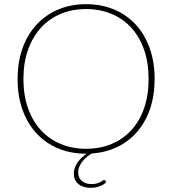

<svg xmlns="http://www.w3.org/2000/svg" viewBox="-20 -731 827 922"><path d="M92.5 -351.5Q92.5 -273 114.8 -210.8Q137 -148.5 176.8 -105.5Q216.5 -62.5 271.8 -39.5Q327 -16.5 393 -16.5Q460 -16.5 515.2 -39.5Q570.5 -62.5 610.2 -105.5Q650 -148.5 671.8 -210.8Q693.5 -273 693.5 -351.5Q693.5 -430 671.8 -492.2Q650 -554.5 610.2 -598Q570.5 -641.5 515.2 -664.5Q460 -687.5 393 -687.5Q327 -687.5 271.8 -664.5Q216.5 -641.5 176.8 -598Q137 -554.5 114.8 -492.2Q92.5 -430 92.5 -351.5ZM393 7Q320.5 7 260 -18Q199.5 -43 156 -89.8Q112.5 -136.5 88.5 -202.8Q64.5 -269 64.5 -351.5Q64.5 -433.5 88.5 -500Q112.5 -566.5 156 -613.2Q199.5 -660 260 -685.5Q320.5 -711 393 -711Q466.5 -711 527 -685.8Q587.5 -660.5 631 -613.8Q674.5 -567 698.5 -500.5Q722.5 -434 722.5 -351.5Q722.5 -273 700.8 -209Q679 -145 639.2 -98.8Q599.5 -52.5 543.8 -25.5Q488 1.5 420.5 6Q410.5 12 399 21Q387.5 30 377.8 41.8Q368 53.5 361.8 67.5Q355.5 81.5 355.5 97.5Q355.5 123.5 373.5 138.2Q391.5 153 418.5 153Q434 153 444.5 150Q455 147 462 143.2Q469 139.5 473.2 136.2Q477.5 133 480 133Q483.5 133 485 135.5L490 144Q477 157 456.8 164Q436.5 171 414.5 171Q379 171 356.8 153Q334.5 135 334.5 101.5Q334.5 86.5 339.8 73Q345 59.5 353.8 47.5Q362.5 35.5 373.5 25.2Q384.5 15 396 7Z"/></svg>

Font: Lato ExtraLight
Style: Regular
Weight: 275
Designer: Lukasz Dziedzic with Adam Twardoch and Botio Nikoltchev
Foundry: tyPoland Lukasz Dziedzic
Version: Version 2.015; 2015-08-06; http://www.latofonts.com/